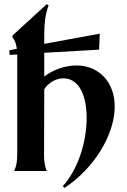

<svg xmlns="http://www.w3.org/2000/svg" viewBox="-20 -823 612 924"><path d="M282 73 291 81C432 -12 532 -174 532 -310C532 -432 452 -508 348 -508C295 -508 236 -488 193 -455V-569L457 -584L460 -661L193 -612V-666C194 -717 198 -753 214 -797L205 -803L40 -652V-644C52 -629 58 -611 61 -588L25 -581L26 -559L63 -561V-559V-84C63 -44 59 -24 48 0H205C196 -22 192 -43 192 -80L193 -394C214 -426 250 -446 285 -446C356 -446 397 -371 397 -256C397 -134 352 -3 282 73Z"/></svg>

Font: Sinistre
Style: Bold
Weight: 700
Designer: Jules Durand
Foundry: Collletttivo
Version: Version 69.420;Glyphs 3.2 (3217)